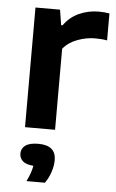

<svg xmlns="http://www.w3.org/2000/svg" viewBox="-56 -590 525 872"><g transform="rotate(5 207.0 -154.0)"><path d="M70.5 0V-545.5H182.5L193.5 -476H200.5Q227 -514 269 -533Q311 -552 359 -552Q384 -552 407.5 -548V-425Q394.5 -427.5 380 -428.5Q365.5 -429.5 351.5 -429.5Q314 -429.5 273.2 -414.8Q232.5 -400 207.5 -369.5V0ZM98.5 243.5Q119 202 123.5 171.5Q90 169 75 155.5Q60 142 60 121Q60 97.5 79 83.8Q98 70 138 70Q218 70 218 138Q218 163 208.5 191.8Q199 220.5 182.5 243.5Z"/></g></svg>

Font: Encode Sans SmExp SmBold
Style: Regular
Weight: 600
Width: 6
Designer: Multiple Designers
Foundry: Impallari Type
Version: Version 3.002; ttfautohint (v1.8.3) -l 8 -r 50 -G 200 -x 14 